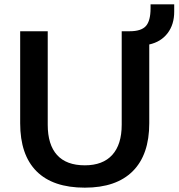

<svg xmlns="http://www.w3.org/2000/svg" viewBox="-20 -856 823 885"><path d="M783 -836V-802Q783 -743 752.5 -703Q722 -663 668 -651V-288Q668 -143 592 -67Q516 9 371 9Q224 9 148.5 -66.5Q73 -142 73 -288V-712H200V-281Q200 -189 243 -141.5Q286 -94 371 -94Q454 -94 497.5 -142Q541 -190 541 -281V-712H578Q631 -712 652.5 -736Q674 -760 674 -818V-836Z"/></svg>

Font: Muli-Bold
Style: Bold
Weight: 700
Version: Version 2.000